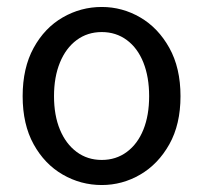

<svg xmlns="http://www.w3.org/2000/svg" viewBox="-20 -519 583 551"><path d="M272 12Q212 12 160 -18Q108 -48 76.5 -105Q45 -162 45 -243Q45 -324 76.5 -381.5Q108 -439 160 -469Q212 -499 272 -499Q331 -499 382.5 -469Q434 -439 466 -381.5Q498 -324 498 -243Q498 -162 466 -105Q434 -48 382.5 -18Q331 12 272 12ZM272 -60Q313 -60 344 -83Q375 -106 391.5 -147Q408 -188 408 -243Q408 -298 391.5 -339.5Q375 -381 344 -404Q313 -427 272 -427Q231 -427 200 -404Q169 -381 152 -339.5Q135 -298 135 -243Q135 -188 152 -147Q169 -106 200 -83Q231 -60 272 -60Z"/></svg>

Font: Assistant ExtraLight Medium
Style: Regular
Weight: 500
Version: Version 3.000